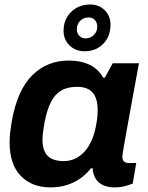

<svg xmlns="http://www.w3.org/2000/svg" viewBox="-20 -801 644 833"><path d="M199.2 12Q118.5 12 70.1 -37.9Q21.7 -87.9 21.7 -183.3Q21.7 -203.1 24 -224.6Q26.3 -246.1 30.3 -270.7Q54.3 -409.3 119.4 -473.9Q184.5 -538.4 278.6 -538.4Q329.3 -538.4 367.7 -520.4Q406.2 -502.4 427.7 -464.1H434.7L469 -526.4H582.9L558.9 -396.9Q552.1 -357.8 544.9 -319.4Q537.6 -281 531.7 -247Q525.8 -213.1 520.8 -186.1Q515.8 -159.1 513.3 -142Q510.8 -124.9 510.8 -120.7Q510.8 -106.7 518.6 -100.2Q526.4 -93.7 538.9 -93.7H571L556 -4.9Q543.1 1 522.5 6.5Q501.9 12 476.1 12Q448.8 12 428 2.7Q407.2 -6.7 394.9 -25.8Q389.8 -34.6 386.2 -46.2Q382.7 -57.8 381.8 -71H374.8Q342 -29.6 297.2 -8.8Q252.3 12 199.2 12ZM257.1 -102.1Q283.2 -102.1 306 -112.7Q328.8 -123.3 346.6 -143.1Q364.4 -162.9 377.2 -191.2Q390 -219.5 396.4 -255Q401.6 -281.8 402.7 -297Q403.8 -312.3 403.8 -324.2Q403.8 -372.5 382.6 -398.4Q361.4 -424.3 314 -424.3Q272.9 -424.3 245.2 -407.9Q217.6 -391.5 200.8 -357.9Q184 -324.3 174 -273.8Q170.4 -252.7 168.2 -238.2Q166 -223.7 165.1 -213.4Q164.2 -203.2 164.2 -195Q164.2 -148.7 186.2 -125.4Q208.1 -102.1 257.1 -102.1ZM346.9 -578.6Q307.7 -578.6 281.8 -603.8Q255.8 -629 255.8 -667.4Q255.8 -716.7 288.6 -749.1Q321.3 -781.5 371.4 -781.5Q409.3 -781.5 434.3 -756.7Q459.4 -731.8 459.4 -693.4Q459.4 -643.3 427.9 -610.9Q396.4 -578.6 346.9 -578.6ZM350.4 -634.4Q372.8 -634.4 387.3 -649.2Q401.9 -664 401.9 -685.3Q401.9 -703.1 391.5 -714.3Q381.1 -725.4 364.8 -725.4Q342.7 -725.4 328 -710.7Q313.3 -695.9 313.3 -673.5Q313.3 -656.7 324.1 -645.6Q334.9 -634.4 350.4 -634.4Z"/></svg>

Font: Archivo Variable SemiBold
Style: Italic
Weight: 600
Italic angle: -10°
Designer: Hector Gatti
Foundry: Omnibus-Type
Version: Version 2.001